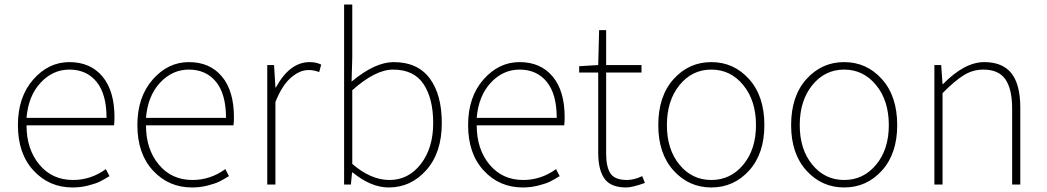

<svg xmlns="http://www.w3.org/2000/svg" viewBox="-20 -814 4617 847"><path d="M300 13Q197 13 128 -61.5Q59 -136 59 -262Q59 -386 126.5 -463Q194 -540 286 -540Q379 -540 432 -476.5Q485 -413 485 -297Q485 -274 483 -261H97Q97 -156 153.5 -88Q210 -20 302 -20Q381 -20 447 -68L463 -37Q437 -21 419.5 -12.5Q402 -4 369 4.5Q336 13 300 13ZM97 -294H450Q450 -399 406 -453Q362 -507 286 -507Q213 -507 159 -449Q105 -391 97 -294Z M827 13Q724 13 655 -61.5Q586 -136 586 -262Q586 -386 653.5 -463Q721 -540 813 -540Q906 -540 959 -476.5Q1012 -413 1012 -297Q1012 -274 1010 -261H624Q624 -156 680.5 -88Q737 -20 829 -20Q908 -20 974 -68L990 -37Q964 -21 946.5 -12.5Q929 -4 896 4.5Q863 13 827 13ZM624 -294H977Q977 -399 933 -453Q889 -507 813 -507Q740 -507 686 -449Q632 -391 624 -294Z M1159 0V-527H1189L1195 -428H1197Q1258 -540 1346 -540Q1375 -540 1397 -529L1388 -496Q1366 -505 1341 -505Q1302 -505 1263 -471Q1224 -437 1195 -364V0Z M1695 13Q1617 13 1536 -53H1533L1528 0H1498V-794H1534V-560L1531 -454Q1634 -540 1717 -540Q1822 -540 1875.5 -468.5Q1929 -397 1929 -271Q1929 -141 1861 -64Q1793 13 1695 13ZM1698 -20Q1782 -20 1836.5 -90.5Q1891 -161 1891 -271Q1891 -379 1848.5 -443Q1806 -507 1714 -507Q1636 -507 1534 -416V-91Q1616 -20 1698 -20Z M2286 13Q2183 13 2114 -61.5Q2045 -136 2045 -262Q2045 -386 2112.5 -463Q2180 -540 2272 -540Q2365 -540 2418 -476.5Q2471 -413 2471 -297Q2471 -274 2469 -261H2083Q2083 -156 2139.5 -88Q2196 -20 2288 -20Q2367 -20 2433 -68L2449 -37Q2423 -21 2405.5 -12.5Q2388 -4 2355 4.5Q2322 13 2286 13ZM2083 -294H2436Q2436 -399 2392 -453Q2348 -507 2272 -507Q2199 -507 2145 -449Q2091 -391 2083 -294Z M2743 13Q2674 13 2646.5 -26Q2619 -65 2619 -140V-494H2535V-522L2619 -527L2623 -681H2654V-527H2810V-494H2654V-135Q2654 -78 2673 -49Q2692 -20 2746 -20Q2777 -20 2813 -37L2825 -7Q2769 13 2743 13Z M2884 -262Q2884 -390 2951.5 -465Q3019 -540 3118 -540Q3217 -540 3284.5 -465Q3352 -390 3352 -262Q3352 -136 3284.5 -61.5Q3217 13 3118 13Q3019 13 2951.5 -61.5Q2884 -136 2884 -262ZM3315 -262Q3315 -370 3259 -438.5Q3203 -507 3118 -507Q3033 -507 2977.5 -438.5Q2922 -370 2922 -262Q2922 -155 2977.5 -87.5Q3033 -20 3118 -20Q3203 -20 3259 -87.5Q3315 -155 3315 -262Z M3470 -262Q3470 -390 3537.5 -465Q3605 -540 3704 -540Q3803 -540 3870.5 -465Q3938 -390 3938 -262Q3938 -136 3870.5 -61.5Q3803 13 3704 13Q3605 13 3537.5 -61.5Q3470 -136 3470 -262ZM3901 -262Q3901 -370 3845 -438.5Q3789 -507 3704 -507Q3619 -507 3563.5 -438.5Q3508 -370 3508 -262Q3508 -155 3563.5 -87.5Q3619 -20 3704 -20Q3789 -20 3845 -87.5Q3901 -155 3901 -262Z M4102 0V-527H4132L4138 -443H4140Q4235 -540 4322 -540Q4403 -540 4442 -490.5Q4481 -441 4481 -339V0H4445V-334Q4445 -422 4415 -464.5Q4385 -507 4318 -507Q4272 -507 4232 -482.5Q4192 -458 4138 -403V0Z"/></svg>

Font: Noto Sans Korean Thin
Style: Regular
Weight: 250
Designer: Ryoko NISHIZUKA  (kana & ideographs); Paul D. Hunt (Latin, Greek & Cyrillic); Wenlong ZHANG  (bopomofo); Sandoll Communi
Foundry: Adobe Systems Incorporated
Version: Version 1.0001;PS 1;hotconv 1.0.78;makeotf.lib2.5.61930